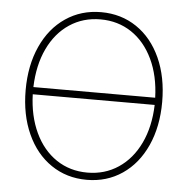

<svg xmlns="http://www.w3.org/2000/svg" viewBox="-52 -768 812 829"><g transform="rotate(5 354.0 -353.5)"><path d="M353.5 9.8Q266.6 9.8 199.5 -35.9Q132.3 -81.5 95 -164.1Q57.6 -246.6 57.6 -353.5Q57.6 -460.4 95 -543Q132.3 -625.5 199.7 -671.1Q267.1 -716.8 353.5 -716.8Q440.4 -716.8 507.6 -671.4Q574.7 -626 612.1 -543.5Q649.4 -460.9 649.4 -353.5Q649.4 -246.6 612.1 -164.1Q574.7 -81.5 507.6 -35.9Q440.4 9.8 353.5 9.8ZM353.5 -21.5Q429.2 -21.5 488 -60.8Q546.9 -100.1 581.1 -171.6Q615.2 -243.2 618.2 -337.9H89.8Q92.8 -244.1 126.5 -172.4Q160.2 -100.6 219 -61Q277.8 -21.5 353.5 -21.5ZM617.7 -369.1Q614.7 -463.9 580.6 -535.6Q546.4 -607.4 487.8 -646.5Q429.2 -685.5 353.5 -685.5Q278.3 -685.5 219.5 -646.5Q160.6 -607.4 126.7 -535.9Q92.8 -464.4 89.8 -369.1Z"/></g></svg>

Font: Pretendard Thin
Style: Regular
Weight: 100
Designer: Base glyphs from Inter by Rasmus Andersson; Hangeul glyphs from Noto Sans CJK(Source Han Sans) by Jang Soo-young and Kan
Foundry: Kil Hyung-jin
Version: Version 1.309